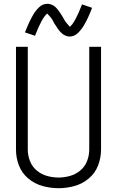

<svg xmlns="http://www.w3.org/2000/svg" viewBox="-20 -981 615 1009"><path d="M346 -789Q335 -789 324.5 -793.5Q314 -798 306 -805Q298 -812 291 -820.5Q284 -829 278 -839L266 -857Q261 -867 255.5 -876.5Q250 -886 242.5 -894Q235 -902 228 -910Q200 -887 164 -793L111 -811Q120 -834 130.5 -857Q141 -880 153.5 -902Q166 -924 185 -942.5Q204 -961 229 -961Q240 -961 250.5 -957Q261 -953 269 -946Q277 -939 284 -930Q291 -921 297 -912L309 -893Q314 -884 319.5 -874.5Q325 -865 332.5 -857Q340 -849 347 -840Q375 -863 411 -958L464 -940Q455 -916 444.5 -893Q434 -870 421.5 -848.5Q409 -827 390 -808Q371 -789 346 -789ZM288 8Q245 8 203.5 -3.5Q162 -15 128.5 -43Q95 -71 79.5 -111.5Q64 -152 64 -195V-735H126V-195Q126 -164 137.5 -134.5Q149 -105 173 -85Q197 -65 227 -56.5Q257 -48 288 -48Q318 -48 348 -56.5Q378 -65 402 -85Q426 -105 437.5 -134.5Q449 -164 449 -195V-735H511V-195Q511 -152 495.5 -111.5Q480 -71 446.5 -43Q413 -15 371.5 -3.5Q330 8 288 8Z"/></svg>

Font: Jozsika Light
Style: Regular
Weight: 300
Monospace: yes
Designer: Belleve Invis
Foundry: Belleve Invis
Version: 2.1.0